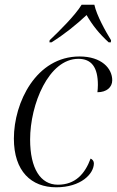

<svg xmlns="http://www.w3.org/2000/svg" viewBox="-20 -786 497 816"><path d="M191 -615 190 -606H199C256 -642 303 -680 348 -722C372 -680 402 -642 442 -606H451L452 -615C428 -654 391 -720 381 -766H327C299 -720 232 -654 191 -615ZM219 10C324 10 379 -47 379 -92C379 -101 373 -109 365 -112C341 -47 300 -1 226 -1C152 -1 108 -70 108 -193C108 -343 187 -536 313 -536C369 -536 396 -500 396 -425C396 -414 395 -402 394 -394C433 -394 457 -415 457 -445C457 -495 412 -546 318 -546C134 -546 39 -351 39 -197C39 -58 113 10 219 10Z"/></svg>

Font: Noto Serif Display Light
Style: Italic
Weight: 300
Italic angle: -12°
Designer: Monotype Design Team
Foundry: Monotype Imaging Inc.
Version: Version 2.009